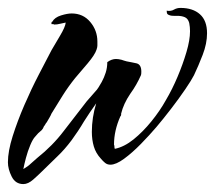

<svg xmlns="http://www.w3.org/2000/svg" viewBox="-33 -422 543 485"><path d="M26 43Q6 43 -3.5 24Q-13 5 -13 -12Q-13 -40 -1 -78Q11 -116 28.5 -156.5Q46 -197 65 -233.5Q84 -270 97 -295Q105 -309 118.5 -331.5Q132 -354 133 -365L119 -362Q115 -361 111.5 -360.5Q108 -360 104 -360Q104 -360 103.5 -360Q103 -360 102 -361H97V-364Q97 -367 99 -367Q105 -378 121 -383Q137 -388 148 -388Q177 -388 195 -366.5Q213 -345 213 -317V-307Q213 -303 211 -297Q207 -284 188.5 -262Q170 -240 157 -225Q140 -204 125.5 -181Q111 -158 97 -135Q96 -133 95 -130.5Q94 -128 92 -125Q90 -122 88.5 -119Q87 -116 85 -113Q83 -111 81.5 -108Q80 -105 78 -103Q77 -100 75.5 -97.5Q74 -95 72 -93Q63 -86 56 -77Q50 -71 43.5 -55.5Q37 -40 32.5 -23Q28 -6 26 5Q38 -2 44 -8Q48 -12 52.5 -15.5Q57 -19 61 -23Q100 -54 128 -91L186 -166L207 -190Q212 -195 216 -201.5Q220 -208 224 -215Q230 -226 234 -238.5Q238 -251 238 -265Q249 -273 260 -273Q266 -273 274 -271Q277 -270 280 -269Q283 -268 287 -267Q294 -266 300 -264.5Q306 -263 312 -262Q324 -259 324 -241Q324 -234 323 -232Q312 -207 296 -185Q279 -160 273 -135V-132Q273 -130 271 -128Q255 -92 255 -57Q255 -55 256 -54V-50L257 -46Q281 -51 304.5 -70Q328 -89 349.5 -115.5Q371 -142 386 -169Q402 -196 415.5 -228Q429 -260 438 -290.5Q447 -321 447 -343Q447 -348 446.5 -353.5Q446 -359 445 -364Q442 -375 434 -378.5Q426 -382 415 -382H406Q400 -382 397 -383Q393 -384 390.5 -386Q388 -388 388 -395Q399 -393 407 -398Q414 -402 423 -402Q454 -402 472 -386Q490 -370 490 -338Q490 -312 479 -283.5Q468 -255 457 -232Q451 -220 435 -196.5Q419 -173 399 -147Q379 -121 362 -101Q345 -81 323 -58.5Q301 -36 280.5 -21Q260 -6 246 -6Q238 -6 232.5 -10.5Q227 -15 222 -21Q209 -35 204 -52Q199 -69 199 -89Q199 -125 210 -161Q202 -150 194 -138Q186 -126 179 -115Q172 -103 164 -91Q156 -79 148 -68Q130 -44 112 -27L72 12Q64 20 51 31.5Q38 43 26 43Z"/></svg>

Font: Water Brush
Style: Regular
Weight: 400
Designer: Robert E. Leuschke
Foundry: Robert E. Leuschke
Version: Version 1.010; ttfautohint (v1.8.4.7-5d5b)